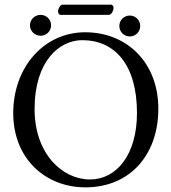

<svg xmlns="http://www.w3.org/2000/svg" viewBox="-20 -797 738 827"><path d="M449 -733C460 -733 469 -751 469 -763C469 -769 466 -777 457 -777H249C240 -777 230 -760 230 -748C230 -741 234 -733 241 -733ZM109 -688C109 -663 130 -643 155 -643C180 -643 200 -663 200 -688C200 -713 180 -733 155 -733C130 -733 109 -713 109 -688ZM494 -685C494 -660 514 -640 539 -640C564 -640 584 -660 584 -685C584 -710 564 -730 539 -730C514 -730 494 -710 494 -685ZM334 -624C475 -624 570 -518 570 -310C570 -131 482 -24 368 -24C248 -24 129 -135 129 -327C129 -537 238 -624 334 -624ZM662 -329C662 -527 527 -658 347 -658C168 -658 37 -506 37 -310C37 -113 176 10 348 10C539 10 662 -129 662 -329Z"/></svg>

Font: Linux Libertine O C
Style: Regular
Weight: 400
Designer: Philipp H. Poll
Foundry: Philipp H. Poll
Version: Version 4.0.3